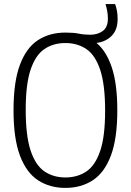

<svg xmlns="http://www.w3.org/2000/svg" viewBox="-20 -908 638 937"><path d="M299 9Q223 9 166 -28Q109 -65 77.5 -148.2Q46 -231.5 46 -370Q46 -508.5 77.2 -591.8Q108.5 -675 165.2 -712Q222 -749 299 -749Q339.5 -749 364.8 -743.8Q390 -738.5 420 -738.5Q457 -738.5 481.8 -757Q506.5 -775.5 506.5 -817Q506.5 -837.5 503.2 -854Q500 -870.5 495 -888H542Q548 -870.5 551 -853.8Q554 -837 554 -814.5Q554 -762.5 525 -733.2Q496 -704 451 -698.5Q499.5 -658 526 -577.8Q552.5 -497.5 552.5 -370Q552.5 -231.5 521 -148.2Q489.5 -65 432.5 -28Q375.5 9 299 9ZM299 -42Q358 -42 401.5 -71.2Q445 -100.5 469 -171.5Q493 -242.5 493 -367.5Q493 -495 469 -567Q445 -639 401.5 -668.5Q358 -698 299 -698Q240.5 -698 197 -668.8Q153.5 -639.5 129.5 -568.5Q105.5 -497.5 105.5 -372.5Q105.5 -245 129.5 -173Q153.5 -101 197 -71.5Q240.5 -42 299 -42Z"/></svg>

Font: Encode Sans Cnd Lt
Style: Regular
Weight: 300
Width: 3
Designer: Multiple Designers
Foundry: Impallari Type
Version: Version 3.002; ttfautohint (v1.8.3) -l 8 -r 50 -G 200 -x 14 